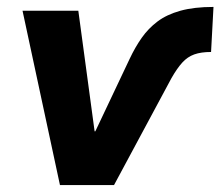

<svg xmlns="http://www.w3.org/2000/svg" viewBox="-20 -534 636 554"><path d="M153 0 45 -503H206L253 -155H255L354 -364Q370 -398 389 -425Q408 -452 434.5 -472Q461 -492 500.5 -503Q540 -514 596 -514L589 -384Q560 -384 540.5 -377Q521 -370 506 -353.5Q491 -337 475 -309L309 0Z"/></svg>

Font: Nunito Sans 7pt SemiCondensed ExtraBold
Style: Italic
Weight: 800
Width: 4
Italic angle: -9°
Designer: Vernon Adams
Foundry: Vernon Adams
Version: Version 3.101;gftools[0.9.27]